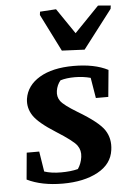

<svg xmlns="http://www.w3.org/2000/svg" viewBox="-57 -857 617 910"><g transform="rotate(-5 252.0 -402.0)"><path d="M467.3 -507.3 455.1 -379.9H396L379.9 -477.1Q344.2 -486.8 304.7 -486.8Q265.1 -486.8 236.3 -478Q219.2 -457.5 214.8 -429.7Q210.4 -401.9 225.6 -380.9Q240.7 -359.9 303.7 -321.8Q401.4 -263.7 428.2 -222.7Q455.1 -181.6 447.3 -127.9Q438.5 -61.5 372.1 -25.4Q305.7 10.7 205.1 10.7Q104.5 10.7 35.2 -23.4L46.9 -150.4H106.4L121.6 -54.2Q155.3 -43 201.2 -43Q247.1 -43 281.7 -51.8Q298.3 -76.2 302.7 -107.4Q307.1 -138.7 290 -162.6Q272.9 -186.5 192.9 -236.8Q113.3 -287.1 88.9 -324.2Q64.5 -361.3 70.3 -404.3Q80.1 -467.3 141.6 -503.9Q203.1 -540.5 303.2 -540.5Q403.3 -540.5 467.3 -507.3ZM168 -810.5 244.6 -815.4 327.1 -694.3 444.3 -815.4 504.4 -810.5 502.4 -794.9 362.8 -612.8 254.9 -617.7 166 -794.9Z"/></g></svg>

Font: NoticiaText-BoldItalic
Style: Bold Italic
Weight: 700
Italic angle: -8°
Designer: JM Sole
Foundry: JM Sole
Version: Version 1.003